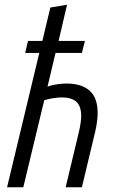

<svg xmlns="http://www.w3.org/2000/svg" viewBox="-20 -796 504 816"><path d="M10 0 147 -571H87L99 -622H160L194 -764L265 -776L229 -622H341L328 -571H216L182 -428Q202 -435 223.5 -438Q245 -441 263 -441Q326 -441 360.5 -411Q395 -381 395 -316Q395 -300 392.5 -280Q390 -260 385 -238L328 0H259L315 -234Q320 -255 322.5 -272.5Q325 -290 325 -303Q325 -345 304.5 -363.5Q284 -382 243 -382Q226 -382 204.5 -378.5Q183 -375 168 -370L79 0Z"/></svg>

Font: Ubuntu Sans Condensed
Style: Italic
Weight: 400
Width: 3
Italic angle: -13.5°
Designer: Dalton Maag Ltd
Foundry: Dalton Maag Ltd
Version: Version 1.006; ttfautohint (v1.8.4.7-5d5b)